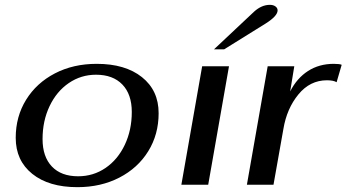

<svg xmlns="http://www.w3.org/2000/svg" viewBox="-20 -764 1433 794"><path d="M45 -194Q45 -282 88 -351.5Q131 -421 207 -460.5Q283 -500 380 -500Q498 -500 567 -445Q636 -390 636 -296Q636 -208 593 -138.5Q550 -69 473.5 -29.5Q397 10 300 10Q182 10 113.5 -45Q45 -100 45 -194ZM525 -301Q525 -374 486 -414.5Q447 -455 377 -455Q315 -455 264.5 -420.5Q214 -386 185 -325Q156 -264 156 -189Q156 -116 194.5 -75.5Q233 -35 303 -35Q366 -35 416.5 -69.5Q467 -104 496 -165Q525 -226 525 -301Z M816 -490H927L841 0H730ZM1031 -716Q1062 -744 1096 -744Q1110 -744 1119 -737.5Q1128 -731 1128 -721Q1128 -698 1079 -667L907 -560H865Z M1087 -490H1197L1180 -386Q1208 -441 1254 -470.5Q1300 -500 1360 -500Q1385 -500 1393 -496L1372 -424Q1359 -432 1332 -432Q1262 -432 1214 -373.5Q1166 -315 1152 -231L1111 0H1001Z"/></svg>

Font: Fahkwang Medium
Style: Italic
Weight: 500
Italic angle: -10°
Version: Version 1.000; ttfautohint (v1.6)